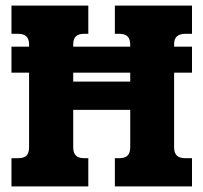

<svg xmlns="http://www.w3.org/2000/svg" viewBox="-20 -667 728 687"><path d="M21 -101H45Q66 -101 75 -110.5Q84 -120 84 -140V-407H21V-500H84V-509Q84 -546 45 -546H21V-647H296V-546H280Q242 -546 242 -509V-500H446V-507Q446 -527 436.5 -536.5Q427 -546 407 -546H391V-647H667V-546H643Q603 -546 603 -509V-500H667V-407H603V-140Q603 -120 612.5 -110.5Q622 -101 643 -101H667V0H391V-101H407Q427 -101 436.5 -110.5Q446 -120 446 -140V-274H242V-140Q242 -120 251.5 -110.5Q261 -101 281 -101H296V0H21ZM446 -375V-407H242V-375Z"/></svg>

Font: Pridi SemiBold
Style: Regular
Weight: 600
Designer: Katatrad Team
Foundry: CadsonDemak
Version: Version 1.001